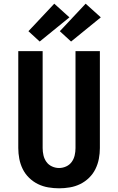

<svg xmlns="http://www.w3.org/2000/svg" viewBox="-20 -1012 640 1040"><path d="M300 8Q271 8 241.5 3Q212 -2 185.5 -15Q159 -28 137.5 -49Q116 -70 103 -96.5Q90 -123 84.5 -152Q79 -181 79 -210V-735H211V-210Q211 -190 215.5 -170.5Q220 -151 231.5 -135Q243 -119 261.5 -110.5Q280 -102 300 -102Q320 -102 338.5 -110.5Q357 -119 368.5 -135Q380 -151 384.5 -170.5Q389 -190 389 -210V-735H521V-210Q521 -181 515.5 -152Q510 -123 497 -96.5Q484 -70 462.5 -49Q441 -28 414.5 -15Q388 -2 358.5 3Q329 8 300 8ZM365 -787 304 -843 444 -992 526 -918ZM195 -787 134 -843 274 -992 356 -918Z"/></svg>

Font: Iosevka Custom XBdEx
Style: Regular
Weight: 800
Width: 7
Monospace: yes
Designer: Belleve Invis
Foundry: Belleve Invis
Version: Version 11.2.4; ttfautohint (v1.8.4)